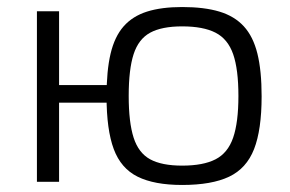

<svg xmlns="http://www.w3.org/2000/svg" viewBox="-20 -517 825 546"><path d="M498 -497Q561 -497 604 -484Q647 -471 673.5 -442Q700 -413 712 -364.5Q724 -316 724 -243Q724 -148 702.5 -93Q681 -38 631.5 -14.5Q582 9 498 9Q419 9 371.5 -14.5Q324 -38 303.5 -93Q283 -148 283 -243Q283 -316 294.5 -364.5Q306 -413 331.5 -442Q357 -471 398 -484Q439 -497 498 -497ZM148 -485V0H85V-485ZM317 -275V-225H141V-275ZM498 -442Q440 -442 407 -424Q374 -406 360 -363Q346 -320 346 -244Q346 -169 360 -125.5Q374 -82 407 -64Q440 -46 498 -46Q558 -46 593 -64Q628 -82 643 -125.5Q658 -169 658 -244Q658 -320 643 -363Q628 -406 593 -424Q558 -442 498 -442Z"/></svg>

Font: Exo 2 Light
Style: Regular
Weight: 300
Designer: Natanael Gama
Foundry: Natanael Gama
Version: Version 2.010